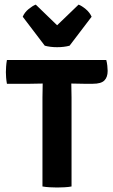

<svg xmlns="http://www.w3.org/2000/svg" viewBox="-20 -808 488 832"><path d="M164 -386Q164 -402 164.5 -415.5Q165 -429 165 -446Q155.5 -446 138 -445.5Q120.5 -445 110.5 -445H10Q7.5 -459 6.5 -471.8Q5.5 -484.5 5.5 -495.5Q5.5 -506 6.5 -520Q7.5 -534 10 -548H440.5Q443.5 -537 445 -523.5Q446.5 -510 446.5 -500.5Q446.5 -473.5 432.2 -459.2Q418 -445 382.5 -445H342Q332.5 -445 315.2 -445.5Q298 -446 289 -446Q289 -429 289.5 -415.5Q290 -402 290 -386V0Q278.5 2.5 259.8 3.5Q241 4.5 227.5 4.5Q214 4.5 195.8 3.5Q177.5 2.5 164 0ZM174 -610 78.5 -735.5Q86.5 -754.5 104 -768.8Q121.5 -783 135 -788L227.5 -698.5L320.5 -788Q334 -783 351.2 -768.8Q368.5 -754.5 377 -735.5L281.5 -610Q257.5 -603.5 227.5 -603.5Q198 -603.5 174 -610Z"/></svg>

Font: Signika Negative SC SemiBold
Style: Regular
Weight: 600
Designer: Anna Giedryś
Foundry: Anna Giedryś
Version: Version 2.000; ttfautohint (v1.8.3) -l 8 -r 50 -G 200 -x 9 -